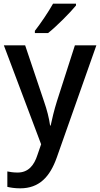

<svg xmlns="http://www.w3.org/2000/svg" viewBox="-20 -786 545 1046"><path d="M394 -766H269C244 -721 199 -655 170 -618V-606H242C288 -642 364 -719 394 -756ZM1 -539 204 0 184 58C166 115 134 154 76 154C54 154 33 151 20 148V232C37 236 60 240 90 240C194 240 252 177 289 73L505 -539H388L290 -234C275 -186 263 -136 256 -102H253C247 -144 236 -187 220 -233L117 -539Z"/></svg>

Font: Noto Sans Thai Medium
Style: Regular
Weight: 500
Designer: Monotype Design Team
Foundry: Monotype Imaging Inc.
Version: Version 1.901